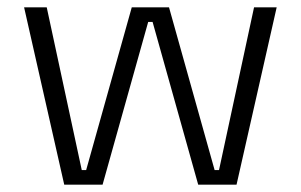

<svg xmlns="http://www.w3.org/2000/svg" viewBox="-20 -506 824 526"><path d="M156 0 46 -486H108L204 -40H216L341 -486H443L568 -40H580L676 -486H738L628 0H523L398 -446H386L261 0Z"/></svg>

Font: Space Grotesk Frontify Light
Style: Regular
Weight: 300
Designer: Florian Karsten
Version: Version 2.000